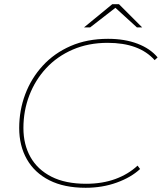

<svg xmlns="http://www.w3.org/2000/svg" viewBox="-20 -887 767 910"><path d="M386 3Q284 3 214 -32.5Q144 -68 107.5 -132Q71 -196 71 -280Q71 -364 99.5 -440Q128 -516 182.5 -575.5Q237 -635 315 -669Q393 -703 492 -703Q571 -703 631.5 -680Q692 -657 727 -615L713 -602Q640 -684 490 -684Q399 -684 325 -652Q251 -620 199 -564Q147 -508 119 -435Q91 -362 91 -280Q91 -202 124.5 -142.5Q158 -83 224 -49.5Q290 -16 388 -16Q465 -16 526.5 -38.5Q588 -61 632 -102L644 -86Q601 -46 533 -21.5Q465 3 386 3ZM378 -757 512 -867H544L654 -757H629L527 -850L407 -757Z"/></svg>

Font: Montserrat Thin
Style: Italic
Weight: 100
Italic angle: -11.3°
Designer: Julieta Ulanovsky
Foundry: Julieta Ulanovsky
Version: Version 9.000; ttfautohint (v1.8.4.7-5d5b)